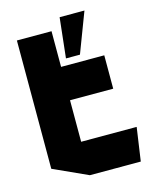

<svg xmlns="http://www.w3.org/2000/svg" viewBox="-113 -816 698 889"><g transform="rotate(-15 236.5 -371.5)"><path d="M41 -359V-690H207V-519L42 -359ZM42 -359 207 -519H414V-359ZM206 0 41 -75V-359H207V0ZM207 0V-160H473V-159L450 0ZM239 -551 260 -743H368H379L306 -551Z"/></g></svg>

Font: Foldit
Style: Bold
Weight: 700
Version: Version 1.003